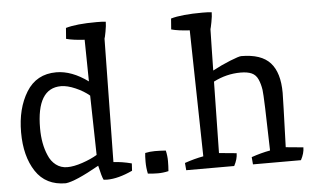

<svg xmlns="http://www.w3.org/2000/svg" viewBox="-52 -824 1494 917"><g transform="rotate(-5 695.0 -365.5)"><path d="M380 -463 377 -663Q322 -666 289 -675L293 -727Q344 -742 441 -742Q472 -742 485 -740Q485 -722 479.5 -692.5Q474 -663 472 -660L463 -69Q504 -67 550 -55L548 -20Q479 12 426 12Q415 12 409 11Q401 -4 389 -58Q274 7 228 12Q132 12 84 -61Q36 -134 36 -248.5Q36 -363 84.5 -441.5Q133 -520 228 -520Q302 -520 380 -463ZM245 -452Q128 -452 128 -260Q128 -185 152 -130Q164 -100 187.5 -82Q211 -64 242 -64Q273 -64 314.5 -78Q356 -92 386 -110L380 -395Q353 -418 314 -435Q275 -452 245 -452Z M721 -3Q695 3 670.5 3Q646 3 622 0Q616 -28 616 -56.5Q616 -85 618 -99Q640 -104 664.5 -104Q689 -104 717 -102Q723 -76 723 -51.5Q723 -27 721 -3Z M949 -743Q980 -743 993 -741Q993 -723 987.5 -694.5Q982 -666 980 -661Q980 -639 978 -570Q976 -501 976 -463Q1019 -486 1061.5 -503Q1104 -520 1115 -520Q1211 -520 1254 -472.5Q1297 -425 1297 -328Q1297 -300 1289 -68L1373 -60Q1373 -32 1356 0H1126L1123 -35Q1169 -51 1213 -59Q1207 -321 1202.5 -350.5Q1198 -380 1188 -402Q1178 -424 1158 -433Q1138 -442 1105 -442Q1037 -442 975 -410L969 -68L1053 -60Q1053 -32 1036 0H806L803 -35Q849 -51 893 -59L881 -664Q826 -667 793 -676L797 -728Q848 -743 949 -743Z"/></g></svg>

Font: Inika
Style: Regular
Weight: 400
Designer: Constanza Artigas Preller
Foundry: Constanza Artigas Preller
Version: Version 1.001